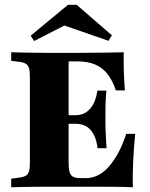

<svg xmlns="http://www.w3.org/2000/svg" viewBox="-20 -792 635 812"><path d="M176.6 -2.4Q152.4 -2.4 125 -2Q97.6 -1.6 71.8 -1.2Q46 -0.8 27.4 0V-36.3L52.4 -39.5Q75 -41.9 86.7 -47.6Q98.4 -53.2 102.4 -66.5Q106.5 -79.8 106.5 -105.6V-465.3Q106.5 -491.1 102.4 -504.4Q98.4 -517.7 86.7 -523.8Q75 -529.8 52.4 -531.5L27.4 -534.7V-571Q46 -570.2 71.8 -569.8Q97.6 -569.4 125 -569Q152.4 -568.5 176.6 -568.5H188.7H312.9Q380.6 -568.5 426.2 -569.4Q471.8 -570.2 503.2 -571Q502.4 -534.7 503.6 -494Q504.8 -453.2 508.1 -409.7H470.2Q455.6 -452.4 434.3 -479.4Q412.9 -506.5 381.9 -519.4Q350.8 -532.3 307.3 -532.3H270.2V-102.4Q270.2 -77.4 274.6 -63.3Q279 -49.2 290.3 -44Q301.6 -38.7 321.8 -38.7H343.5Q371 -38.7 396 -51.6Q421 -64.5 442.3 -89.5Q463.7 -114.5 481.9 -148.8Q500 -183.1 513.7 -225.8H551.6Q546 -165.3 543.1 -108.9Q540.3 -52.4 541.9 0Q510.5 -1.6 464.9 -2Q419.4 -2.4 350.8 -2.4H188.7ZM232.3 -268.5V-304.8H386.3V-268.5ZM392.7 -165.3Q388.7 -199.2 376.6 -222.6Q364.5 -246 345.6 -257.3Q326.6 -268.5 300 -268.5V-304.8Q337.1 -304.8 360.9 -331.9Q384.7 -358.9 391.9 -408.9H429.8Q426.6 -369.4 426.2 -343.1Q425.8 -316.9 425.8 -287.1Q425.8 -267.7 426.2 -250Q426.6 -232.3 427.8 -212.1Q429 -191.9 430.6 -165.3ZM124.2 -618.5 109.7 -641.1 267.7 -771.8H304L453.2 -642.7L438.7 -619.4L211.3 -698.4L297.6 -707.3Z"/></svg>

Font: Playfair 9pt Black
Style: Regular
Weight: 900
Designer: Claus Eggers Sørensen
Foundry: Claus Eggers Sørensen
Version: Version 2.203